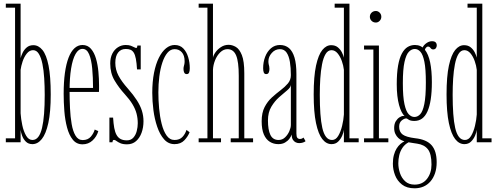

<svg xmlns="http://www.w3.org/2000/svg" viewBox="-20 -770 2689 1039"><path d="M155.5 10Q133.5 10 120 -3.5Q106.5 -17 99.8 -35.2Q93 -53.5 91.5 -67.5V0H11.5V-21.5H61.5V-728.5H11.5V-750H91.5V-455.5Q94.5 -467.5 102.2 -484Q110 -500.5 124.2 -513Q138.5 -525.5 160.5 -525.5Q188.5 -525.5 209.8 -499.5Q231 -473.5 242.8 -415Q254.5 -356.5 254.5 -259Q254.5 -163.5 241.5 -104.2Q228.5 -45 206.2 -17.5Q184 10 155.5 10ZM155.5 -12.5Q174.5 -12.5 187.2 -29.2Q200 -46 207.5 -77.8Q215 -109.5 218.5 -154.5Q222 -199.5 222 -256.5Q222 -303.5 219.2 -347Q216.5 -390.5 209.5 -424.5Q202.5 -458.5 190.2 -478.5Q178 -498.5 159 -498.5Q139.5 -498.5 125 -480.2Q110.5 -462 102.2 -437Q94 -412 91.5 -392V-156.5Q93.5 -126.5 100.5 -93Q107.5 -59.5 121.2 -36Q135 -12.5 155.5 -12.5Z M426.5 11Q394 11 373.8 -14.2Q353.5 -39.5 342.8 -80.2Q332 -121 328.2 -169Q324.5 -217 324.5 -262.5Q324.5 -325.5 331.2 -374.8Q338 -424 351 -457.8Q364 -491.5 383 -509Q402 -526.5 426.5 -526.5Q454.5 -526.5 472.2 -506Q490 -485.5 499.5 -452.8Q509 -420 512.5 -381.8Q516 -343.5 516 -308Q516 -299 516 -290Q516 -281 515.5 -272.5H350V-294H483.5Q483.5 -351 479 -399.2Q474.5 -447.5 462.2 -476.5Q450 -505.5 426.5 -505.5Q404.5 -505.5 388.8 -477.8Q373 -450 364.8 -399.2Q356.5 -348.5 356.5 -278Q356.5 -231.5 358.8 -184.5Q361 -137.5 367.8 -98.5Q374.5 -59.5 388.8 -35.8Q403 -12 427.5 -12Q456 -12 471.8 -30.8Q487.5 -49.5 492.5 -69L512 -60.5Q503.5 -31 481 -10Q458.5 11 426.5 11Z M667.5 11Q645 11 631.5 5Q618 -1 610.2 -7Q602.5 -13 597 -13Q592.5 -13 590.8 -9.5Q589 -6 588.5 0H572V-133.5H592Q594 -101 598.2 -77.8Q602.5 -54.5 610.8 -39.8Q619 -25 632.5 -17.8Q646 -10.5 666.5 -10.5Q688.5 -10.5 701.5 -25Q714.5 -39.5 720 -61Q725.5 -82.5 725.5 -103Q725.5 -130 719 -155Q712.5 -180 697 -205.8Q681.5 -231.5 655.5 -260Q623 -295.5 599.8 -334.8Q576.5 -374 576.5 -426.5Q576.5 -457.5 587.8 -479.8Q599 -502 618.2 -514.2Q637.5 -526.5 660 -526.5Q677 -526.5 688 -522.5Q699 -518.5 706 -514.5Q713 -510.5 717 -510.5Q720.5 -510.5 721.8 -514Q723 -517.5 723.5 -523.5H741.5V-394.5H721.5Q719.5 -430 715.2 -451.8Q711 -473.5 703.8 -485Q696.5 -496.5 686 -500.8Q675.5 -505 660.5 -505Q634 -505 619 -485.5Q604 -466 604 -430Q604 -393.5 621 -361Q638 -328.5 672.5 -290Q701.5 -257 720.2 -228Q739 -199 747.8 -171.2Q756.5 -143.5 756.5 -114Q756.5 -80 746.2 -51.8Q736 -23.5 716.2 -6.2Q696.5 11 667.5 11Z M924.5 10Q891 10 868 -16Q845 -42 830.8 -83.8Q816.5 -125.5 810.2 -174Q804 -222.5 804 -267.5Q804 -328 813.5 -376Q823 -424 839.8 -457.5Q856.5 -491 878.5 -508.8Q900.5 -526.5 925 -526.5Q954 -526.5 972 -507.8Q990 -489 998.5 -460.2Q1007 -431.5 1007 -401Q1007 -386 1003.5 -377.5Q1000 -369 990.5 -369Q981 -369 977 -377Q973 -385 973 -396.5Q973 -404.5 974.5 -410Q976 -415.5 977.5 -422.2Q979 -429 979 -439Q979 -470 964 -487Q949 -504 925 -504Q902.5 -504 886 -484.2Q869.5 -464.5 858.5 -431.2Q847.5 -398 842.2 -356.2Q837 -314.5 837 -270Q837 -229 841 -184Q845 -139 854.8 -100Q864.5 -61 881.5 -36.8Q898.5 -12.5 924.5 -12.5Q952 -12.5 967.2 -28.8Q982.5 -45 989 -67L1006 -54.5Q997.5 -32 977.8 -11Q958 10 924.5 10Z M1055 0V-21.5H1102.5V-728.5H1055V-750H1132.5V-457Q1134 -469.5 1145.5 -486.2Q1157 -503 1175.8 -515.2Q1194.5 -527.5 1217 -527.5Q1236.5 -527.5 1256 -516.2Q1275.5 -505 1288.8 -472Q1302 -439 1302 -373.5V-21.5H1349.5V0H1228.5V-21.5H1272V-360Q1272 -436 1257.8 -470Q1243.5 -504 1211 -504Q1189.5 -504 1171.8 -486.8Q1154 -469.5 1143.8 -443.8Q1133.5 -418 1132.5 -392V-21.5H1176V0Z M1486 10Q1460.5 10 1440 -2.8Q1419.5 -15.5 1407.8 -42.5Q1396 -69.5 1396 -114Q1396 -160 1412 -190.8Q1428 -221.5 1451.5 -242.8Q1475 -264 1498.5 -281.8Q1522 -299.5 1538 -318.5Q1554 -337.5 1554 -363.5Q1554 -403 1548.8 -435Q1543.5 -467 1530.8 -485.5Q1518 -504 1495 -504Q1469 -504 1450.8 -483.5Q1432.5 -463 1432.5 -439Q1432.5 -429 1434 -422.5Q1435.5 -416 1436.8 -410.5Q1438 -405 1438 -397Q1438 -385.5 1434.2 -377.2Q1430.5 -369 1420.5 -369Q1411 -369 1407.5 -377.5Q1404 -386 1404 -401Q1404 -434.5 1415 -463Q1426 -491.5 1446.5 -509Q1467 -526.5 1495 -526.5Q1524 -526.5 1543.8 -509.8Q1563.5 -493 1573.8 -458.2Q1584 -423.5 1584 -369.5V-47.5Q1584 -30 1589.2 -24Q1594.5 -18 1603 -18Q1609.5 -18 1614.8 -20.5Q1620 -23 1622.5 -25.5L1633.5 -6Q1628.5 -1.5 1619 1.5Q1609.5 4.5 1598.5 4.5Q1589 4.5 1579.8 0Q1570.5 -4.5 1564.5 -14.5Q1558.5 -24.5 1558.5 -42Q1555 -31.5 1546 -19.2Q1537 -7 1522.2 1.5Q1507.5 10 1486 10ZM1487.5 -12.5Q1508 -12.5 1522.8 -26.8Q1537.5 -41 1545.8 -60.2Q1554 -79.5 1554 -94V-311Q1553 -297 1534 -281.2Q1515 -265.5 1491 -244.5Q1467 -223.5 1448.5 -192.8Q1430 -162 1430 -118Q1430 -67.5 1443.2 -40Q1456.5 -12.5 1487.5 -12.5Z M1774 10Q1745.5 10 1724 -17.5Q1702.5 -45 1690 -104.2Q1677.5 -163.5 1677.5 -259Q1677.5 -356.5 1690.2 -415Q1703 -473.5 1724.2 -499.5Q1745.5 -525.5 1772 -525.5Q1794 -525.5 1808 -514Q1822 -502.5 1830 -486.8Q1838 -471 1841 -458V-728.5H1791V-750H1871V-21.5H1921V0H1841V-67.5Q1839.5 -54 1831.8 -35.8Q1824 -17.5 1810 -3.8Q1796 10 1774 10ZM1777 -12.5Q1797 -12.5 1810.2 -34.5Q1823.5 -56.5 1831.2 -88.5Q1839 -120.5 1841 -150.5V-392Q1838.5 -415 1829.8 -439.8Q1821 -464.5 1806.8 -481.5Q1792.5 -498.5 1774 -498.5Q1754.5 -498.5 1742 -477.8Q1729.5 -457 1722.8 -422.2Q1716 -387.5 1713.2 -344.5Q1710.5 -301.5 1710.5 -256.5Q1710.5 -199.5 1713.8 -154.5Q1717 -109.5 1724.2 -77.8Q1731.5 -46 1744.5 -29.2Q1757.5 -12.5 1777 -12.5Z M1950 0V-21.5H2000.5V-502H1950V-523.5H2030.5V-21.5H2081.5V0ZM2014 -648Q2000 -648 1990.8 -657.2Q1981.5 -666.5 1981.5 -679Q1981.5 -692.5 1990.8 -701.5Q2000 -710.5 2014 -710.5Q2025.5 -710.5 2034.5 -701.5Q2043.5 -692.5 2043.5 -679Q2043.5 -666.5 2034.5 -657.2Q2025.5 -648 2014 -648Z M2223.5 249Q2181.5 249 2155.5 228.8Q2129.5 208.5 2117.8 178Q2106 147.5 2106 116Q2106 89.5 2111.5 69Q2117 48.5 2126.2 33.8Q2135.5 19 2146.5 9.5Q2157.5 0 2168.5 -5Q2163 -6.5 2153.8 -10.8Q2144.5 -15 2135.2 -23.5Q2126 -32 2119.5 -45.5Q2113 -59 2113 -77.5Q2113 -99.5 2121.8 -113.8Q2130.5 -128 2142 -135.2Q2153.5 -142.5 2162.5 -142.5Q2164 -142.5 2166.5 -142.5Q2169 -142.5 2169.5 -141.5Q2161 -149.5 2153.2 -164.5Q2145.5 -179.5 2139.5 -201.5Q2133.5 -223.5 2130.2 -251.8Q2127 -280 2127 -314Q2127 -374 2134.2 -415Q2141.5 -456 2154.8 -480.5Q2168 -505 2186 -515.8Q2204 -526.5 2225.5 -526.5Q2258.5 -526.5 2278.5 -501.8Q2298.5 -477 2307.8 -432Q2317 -387 2317 -325.5Q2317 -272.5 2311 -233Q2305 -193.5 2293.2 -167.2Q2281.5 -141 2263.8 -128.2Q2246 -115.5 2222.5 -115.5Q2203.5 -115.5 2193.5 -121.2Q2183.5 -127 2182.5 -128Q2182 -128.5 2180.8 -128.8Q2179.5 -129 2177.5 -129Q2167 -129 2153.5 -117.8Q2140 -106.5 2140 -84.5Q2140 -56 2159 -42Q2178 -28 2226.5 -22Q2288 -15.5 2315.5 15.8Q2343 47 2343 107.5Q2343 141.5 2334 167.8Q2325 194 2309 212.2Q2293 230.5 2271.2 239.8Q2249.5 249 2223.5 249ZM2223.5 229Q2266.5 229 2290.8 197.8Q2315 166.5 2315 120.5Q2315 62.5 2295.5 37.8Q2276 13 2238 7.5Q2224.5 5.5 2215.2 4Q2206 2.5 2200.2 1.5Q2194.5 0.5 2191 0Q2170 11.5 2157.8 30Q2145.5 48.5 2140.5 70.2Q2135.5 92 2135.5 113.5Q2135.5 139.5 2144.2 166.2Q2153 193 2172.5 211Q2192 229 2223.5 229ZM2222.5 -137Q2240 -137 2254 -152Q2268 -167 2276.2 -207.2Q2284.5 -247.5 2284.5 -323.5Q2284.5 -397 2276.5 -436Q2268.5 -475 2255 -490Q2241.5 -505 2224.5 -505Q2207.5 -505 2192.8 -490Q2178 -475 2169 -435Q2160 -395 2160 -320Q2160 -245.5 2168.8 -206Q2177.5 -166.5 2191.8 -151.8Q2206 -137 2222.5 -137ZM2262.5 -498Q2265.5 -519 2282.8 -533Q2300 -547 2317.5 -547Q2331.5 -547 2337.5 -540.8Q2343.5 -534.5 2343.5 -524Q2343.5 -515.5 2338.5 -509Q2333.5 -502.5 2324 -502.5Q2317 -502.5 2313.2 -506.5Q2309.5 -510.5 2306.2 -514.2Q2303 -518 2296.5 -518Q2290 -518 2284.5 -511.2Q2279 -504.5 2279 -496.5Z M2493 10Q2464.5 10 2443 -17.5Q2421.5 -45 2409 -104.2Q2396.5 -163.5 2396.5 -259Q2396.5 -356.5 2409.2 -415Q2422 -473.5 2443.2 -499.5Q2464.5 -525.5 2491 -525.5Q2513 -525.5 2527 -514Q2541 -502.5 2549 -486.8Q2557 -471 2560 -458V-728.5H2510V-750H2590V-21.5H2640V0H2560V-67.5Q2558.5 -54 2550.8 -35.8Q2543 -17.5 2529 -3.8Q2515 10 2493 10ZM2496 -12.5Q2516 -12.5 2529.2 -34.5Q2542.5 -56.5 2550.2 -88.5Q2558 -120.5 2560 -150.5V-392Q2557.5 -415 2548.8 -439.8Q2540 -464.5 2525.8 -481.5Q2511.5 -498.5 2493 -498.5Q2473.5 -498.5 2461 -477.8Q2448.5 -457 2441.8 -422.2Q2435 -387.5 2432.2 -344.5Q2429.5 -301.5 2429.5 -256.5Q2429.5 -199.5 2432.8 -154.5Q2436 -109.5 2443.2 -77.8Q2450.5 -46 2463.5 -29.2Q2476.5 -12.5 2496 -12.5Z"/></svg>

Font: Imbue 48pt Thin
Style: Regular
Weight: 250
Designer: Tyler Finck
Foundry: Etcetera Type Company
Version: Version 1.102